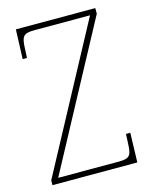

<svg xmlns="http://www.w3.org/2000/svg" viewBox="-109 -786 677 857"><g transform="rotate(-15 229.5 -357.0)"><path d="M26 0H418L422 -136H402L400 -93C398 -39 392 -25 340 -25H59L415 -688V-714H48L43 -578H63L65 -620C67 -675 74 -689 126 -689H384L26 -22Z"/></g></svg>

Font: Noto Serif SemiCondensed Thin
Style: Regular
Weight: 100
Width: 4
Designer: Monotype Design Team
Foundry: Monotype Imaging Inc.
Version: Version 2.015